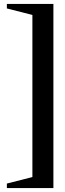

<svg xmlns="http://www.w3.org/2000/svg" viewBox="-20 -754 330 978"><path d="M252 204H15V181L176 140L145 185V-715L176 -670L15 -711V-734H252Z"/></svg>

Font: Platypi Light SemiBold
Style: Regular
Weight: 600
Version: Version 1.200